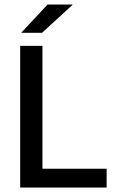

<svg xmlns="http://www.w3.org/2000/svg" viewBox="-20 -846 530 866"><path d="M171.5 0H71V-639H171.5ZM126 -85H461V0H126ZM194.5 -825.5H307V-824L169.5 -698H76.5V-699Z"/></svg>

Font: Anek Latin Medium
Style: Regular
Weight: 500
Designer: Yesha Goshar
Foundry: Ek Type
Version: Version 1.003